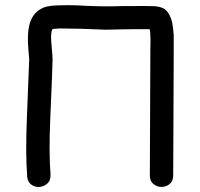

<svg xmlns="http://www.w3.org/2000/svg" viewBox="-20 -734 789 756"><path d="M87 -39Q89 -17 104 -6.5Q119 4 136.5 2Q154 0 167 -12Q180 -24 179 -47Q172 -133 178 -269Q187 -473 187 -500Q187 -510 184 -544Q181 -573 181 -589Q182 -614 187 -620Q196 -621 216 -622Q240 -622 279 -621Q300 -621 343 -619Q385 -617 396 -617Q401 -617 421 -617.5Q441 -618 464.5 -618.5Q488 -619 503 -619H567L570 -618Q572 -607 572 -591Q573 -581 572.5 -566.5Q572 -552 572 -539.5Q572 -527 572 -525Q572 -444 571 -282Q570 -119 570 -44Q570 -21 584 -9.5Q598 2 616 2Q634 2 648 -9.5Q662 -21 662 -44Q662 -119 663 -282Q664 -444 664 -525V-596Q662 -625 658 -645Q650 -680 630 -697Q620 -704 606 -707Q601 -708 595 -709Q585 -710 569 -710Q544 -711 502 -710Q482 -710 457 -710Q432 -709 416 -709H396Q389 -709 367 -709.5Q345 -710 320.5 -711Q296 -712 282 -713Q240 -714 213 -713Q174 -712 157 -706Q92 -684 90 -591Q89 -570 92 -536Q95 -506 95 -500Q95 -486 86 -273Q80 -131 87 -39Z"/></svg>

Font: Balsamiq Sans
Style: Regular
Weight: 400
Designer: Michael Angeles
Foundry: Balsamiq SRL
Version: Version 1.020; ttfautohint (v1.8.4.7-5d5b);gftools[0.9.26]